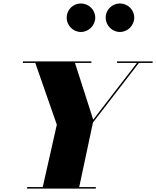

<svg xmlns="http://www.w3.org/2000/svg" viewBox="-20 -1112 920 1132"><path d="M603 -1008C603 -962 641 -923.5 687 -923.5C733 -923.5 771.5 -962 771.5 -1008C771.5 -1054.5 733 -1091.5 687 -1091.5C641 -1091.5 603 -1054.5 603 -1008ZM373 -1008C373 -962 411 -923.5 457 -923.5C503 -923.5 541.5 -962 541.5 -1008C541.5 -1054.5 503 -1091.5 457 -1091.5C411 -1091.5 373 -1054.5 373 -1008ZM140 -9V0H545V-9H447L528 -389.5L799 -741H880V-750H670V-741H787.5L529.5 -406.5L422 -741H519V-750H115V-741H188L315 -377L232 -9Z"/></svg>

Font: Bodoni* 24pt Fatface
Style: Italic
Weight: 900
Italic angle: -13°
Version: Version 2.3